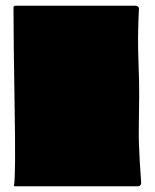

<svg xmlns="http://www.w3.org/2000/svg" viewBox="-20 -649 539 669"><path d="M31 -629H453Q458 -629 461.5 -625.5Q465 -622 464 -617Q463 -594 462 -567.5Q461 -541 461 -518Q461 -495 461.5 -467.5Q462 -440 463 -417.5Q464 -395 464.5 -366.5Q465 -338 465 -316Q465 -295 464 -234Q463 -173 464 -151Q466 -89 472 -12Q472 -7 469 -3.5Q466 0 461 0H32Q28 0 29 -4Q35 -40 31 -272Q27 -518 27 -625Q28 -626 31 -629Z"/></svg>

Font: Cubao Free Wide
Style: Wide
Weight: 400
Designer: Aaron Amar
Version: Version 001.001